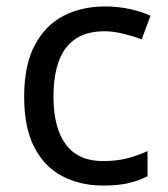

<svg xmlns="http://www.w3.org/2000/svg" viewBox="-20 -566 520 596"><path d="M300 10Q229 10 173.5 -19Q118 -48 86.5 -109Q55 -170 55 -265Q55 -364 88 -426Q121 -488 177.5 -517Q234 -546 306 -546Q347 -546 385 -537.5Q423 -529 447 -517L420 -444Q396 -453 364 -461Q332 -469 304 -469Q146 -469 146 -266Q146 -169 184.5 -117.5Q223 -66 299 -66Q343 -66 376.5 -75Q410 -84 438 -97V-19Q411 -5 378.5 2.5Q346 10 300 10Z"/></svg>

Font: Noto Sans
Style: Regular
Weight: 400
Designer: Monotype Design Team
Foundry: Monotype Imaging Inc.
Version: Version 2.007